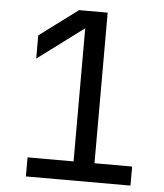

<svg xmlns="http://www.w3.org/2000/svg" viewBox="-52 -776 705 823"><g transform="rotate(5 300.0 -365.0)"><path d="M90 0V-82H288V-655L90 -507V-607L255 -730H378V-82H540V0Z"/></g></svg>

Font: JetBrainsMono NF
Style: Regular
Weight: 400
Designer: Philipp Nurullin, Konstantin Bulenkov
Foundry: JetBrains
Version: Version 2.251; ttfautohint (v1.8.3);Nerd Fonts 2.2.2